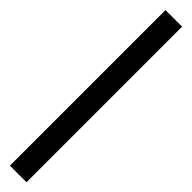

<svg xmlns="http://www.w3.org/2000/svg" viewBox="40 -220 548 548"><g transform="rotate(-45 314.0 54.5)"><path d="M0 88V21H628V88Z"/></g></svg>

Font: Bricolage Grotesque 48pt Light
Style: Regular
Weight: 300
Designer: Mathieu Triay
Foundry: Atelier Triay
Version: Version 1.000; ttfautohint (v1.8.4.7-5d5b);gftools[0.9.32]